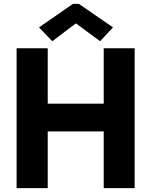

<svg xmlns="http://www.w3.org/2000/svg" viewBox="-20 -968 779 988"><path d="M65.4 -719.7H225.6V-434.6H513.7V-719.7H672.9V0H513.7V-292H225.6V0H65.4ZM180.7 -827.1 355.5 -948.2H385.7L561.5 -827.1L495.1 -755.9L372.1 -846.7H369.1L249 -755.9Z"/></svg>

Font: Reddit Sans Fudge ExtraBold
Style: Regular
Weight: 800
Designer: Stephen Hutchings
Foundry: Reddit
Version: Version 1.011